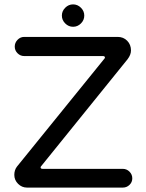

<svg xmlns="http://www.w3.org/2000/svg" viewBox="-20 -850 663 871"><path d="M44.9 -56.6Q44.9 -78.1 56.6 -93.8L452.1 -582Q456.1 -585.9 456.1 -588.9Q456.1 -595.7 446.3 -595.7H89.8Q72.3 -595.7 59.6 -608.4Q46.9 -621.1 46.9 -638.7Q46.9 -656.2 59.6 -669.4Q72.3 -682.6 89.8 -682.6H513.7Q540 -682.6 557.1 -665Q574.2 -647.5 574.2 -621.1Q574.2 -601.6 558.6 -581.1L168 -97.7Q164.1 -93.8 164.1 -90.8Q164.1 -84 173.8 -84H537.1Q554.7 -84 567.4 -71.3Q580.1 -58.6 580.1 -41Q580.1 -23.4 567.4 -11.2Q554.7 1 537.1 1H102.5Q79.1 1 62 -16.1Q44.9 -33.2 44.9 -56.6ZM260.7 -779.3Q260.7 -799.8 275.9 -814.9Q291 -830.1 311.5 -830.1Q332 -830.1 347.2 -814.9Q362.3 -799.8 362.3 -779.3Q362.3 -758.8 347.2 -743.7Q332 -728.5 311.5 -728.5Q291 -728.5 275.9 -743.7Q260.7 -758.8 260.7 -779.3Z"/></svg>

Font: jf-openhuninn-2.1
Style: Regular
Weight: 400
Designer: [Kosugi Maru]
Designed by MOTOYA      

[Varela Round]
Joe Prince (Latin component); Avraham Cornfeld (Hebrew component)
Foundry: justfont Co., Ltd.
Version: 2.1